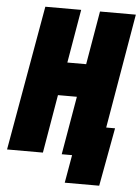

<svg xmlns="http://www.w3.org/2000/svg" viewBox="-97 -756 684 938"><g transform="rotate(5 245.5 -287.0)"><path d="M256.3 137.2H425.3L478 -148.9H434.6L530.8 -710.9H355L310.1 -448.7H217.8L262.7 -710.9H86.9L-38.6 0H137.2L186 -286.1H278.8L229.5 0H280.3Z"/></g></svg>

Font: Roboto Flex Super Cond Black
Style: Italic
Weight: 900
Width: 3
Italic angle: -10°
Designer: Berlow after Robertson
Foundry: Google
Version: Version 3.200;Glyphs 3.3 (3311)